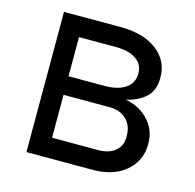

<svg xmlns="http://www.w3.org/2000/svg" viewBox="-86 -634 733 722"><g transform="rotate(15 281.0 -273.0)"><path d="M77.1 0V-545.9H299.8Q387.7 -545.4 439.7 -505.6Q491.7 -465.8 491.2 -400.4Q491.7 -350.6 462.2 -323.7Q432.6 -296.9 386.7 -287.1Q416.5 -282.7 445.1 -265.6Q473.6 -248.5 492.7 -219Q511.7 -189.5 511.7 -146.5Q511.7 -104.5 490.2 -71.3Q468.8 -38.1 429.2 -19Q389.6 0 334 0ZM156.2 -77.1H334Q377 -76.7 401.6 -97.2Q426.3 -117.7 425.8 -153.3Q426.3 -195.8 401.6 -220Q377 -244.1 334 -244.1H156.2ZM156.2 -316.4H299.8Q333.5 -316.9 357.7 -326.2Q381.8 -335.4 394.8 -353Q407.7 -370.6 407.2 -394.5Q407.7 -429.2 378.9 -449Q350.1 -468.8 299.8 -468.8H156.2Z"/></g></svg>

Font: Inter V
Style: 
Weight: 400
Designer: Rasmus Andersson
Foundry: rsms
Version: Version 4.000;git-a3f224843